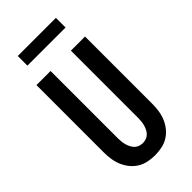

<svg xmlns="http://www.w3.org/2000/svg" viewBox="-284 -992 1068 1068"><g transform="rotate(-45 250.0 -457.5)"><path d="M250 8Q223 8 196 2.5Q169 -3 146 -17Q123 -31 105.5 -52.5Q88 -74 77.5 -99Q67 -124 63 -151Q59 -178 59 -205V-735H170V-205Q170 -192 171.5 -178.5Q173 -165 176.5 -152.5Q180 -140 186 -128Q192 -116 201.5 -106.5Q211 -97 224 -92.5Q237 -88 250 -88Q263 -88 276 -92.5Q289 -97 298.5 -106.5Q308 -116 314 -128Q320 -140 323.5 -152.5Q327 -165 328.5 -178.5Q330 -192 330 -205V-735H441V-205Q441 -178 437 -151Q433 -124 422.5 -99Q412 -74 394.5 -52.5Q377 -31 354 -17Q331 -3 304 2.5Q277 8 250 8ZM100 -847V-923H400V-847Z"/></g></svg>

Font: Iosevka Algr
Style: Bold
Weight: 700
Monospace: yes
Designer: Belleve Invis
Foundry: Belleve Invis
Version: Version 26.0.2; ttfautohint (v1.8.3)